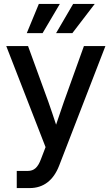

<svg xmlns="http://www.w3.org/2000/svg" viewBox="-20 -749 566 973"><path d="M120.6 117.2H64.9V204.1H130.4C200.2 204.1 251 165 279.8 90.3L514.2 -515.6H405.3L303.7 -232.9C290 -194.3 276.9 -155.8 264.2 -117.2C251.5 -155.8 238.8 -194.3 225.1 -232.9L122.1 -515.6H11.7L210.9 -3.4L187.5 57.6C171.9 99.6 152.8 117.2 120.6 117.2ZM264.2 -581.1H346.7L460 -729H350.6ZM115.7 -581.1H195.8L283.2 -729H176.8Z"/></svg>

Font: Inteeer Medium
Style: Regular
Weight: 500
Designer: Rasmus Andersson
Foundry: rsms
Version: Version 4.001;Glyphs 3.4 (3402)